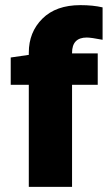

<svg xmlns="http://www.w3.org/2000/svg" viewBox="-20 -732 428 752"><path d="M92.8 -517.1V-525.9Q92.8 -606 146 -658.9Q199.2 -711.9 294.9 -711.9Q344.2 -711.9 381.8 -703.1V-576.2Q336.4 -585 319.8 -585Q262.2 -585 262.2 -524.9V-522.9H362.8V-399.9H262.2V0H92.8V-399.9H22V-506.8Z"/></svg>

Font: LT Superior Black
Style: Regular
Weight: 900
Designer: Daniel Lyons
Foundry: LyonsType
Version: Version 2.005